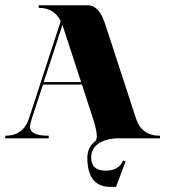

<svg xmlns="http://www.w3.org/2000/svg" viewBox="-20 -528 645 733"><path d="M211.9 -447.8Q186.5 -498 127.9 -498V-507.8H316.4Q358.4 -507.8 381.8 -435.5L499 -76.2Q520.5 -9.8 590.8 -9.8V0H424.8Q377.4 2.9 351.6 23.4Q328.1 42 328.1 73.7Q328.1 123.5 383.8 123.5Q433.6 123.5 450.2 84.5L459.5 88.4L422.9 185.5H401.4Q313.5 185.5 313.5 73.7Q313.5 34.7 342.8 11.7Q349.6 6.3 349.6 -8.8Q349.6 -29.8 335.9 -72.3L293 -205.1H144L100.6 -72.3Q94.7 -54.2 94.7 -43.9Q94.7 -9.8 166 -9.8V0H0V-9.8Q69.3 -9.8 90.8 -76.2ZM218.3 -432.6 147 -214.8H289.6L218.8 -431.6Z"/></svg>

Font: spinweradC
Style: Bold
Weight: 700
Width: 7
Version: Version 0.3